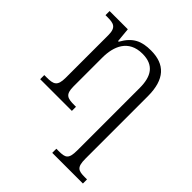

<svg xmlns="http://www.w3.org/2000/svg" viewBox="-213 -681 1058 1058"><g transform="rotate(45 316.0 -152.0)"><path d="M367 240H606V208H589C538 208 519 201 519 133V-353C519 -485 461 -544 353 -544C281 -544 233 -524 193 -452H188L180 -536H38V-504H52C101 -504 127 -498 127 -437V-105C127 -39 104 -32 50 -32H33V0H280V-32H268C214 -32 191 -38 191 -102V-326C191 -414 224 -498 333 -498C423 -498 455 -442 455 -354V133C455 201 437 208 385 208H367Z"/></g></svg>

Font: Noto Serif Light
Style: Regular
Weight: 300
Designer: Monotype Design Team
Foundry: Monotype Imaging Inc.
Version: Version 2.013